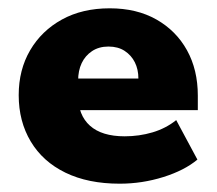

<svg xmlns="http://www.w3.org/2000/svg" viewBox="-20 -432 521 462"><path d="M268 10Q192 10 137.5 -16.5Q83 -43 54 -91.5Q25 -140 25 -203Q25 -264 52.5 -311Q80 -358 129 -385Q178 -412 244 -412Q309 -412 356.5 -385Q404 -358 430 -311Q456 -264 456 -202V-167H102V-243H313Q313 -265 304.5 -282Q296 -299 280 -309.5Q264 -320 241 -320Q218 -320 201.5 -309Q185 -298 176.5 -280Q168 -262 168 -238V-202Q168 -155 196.5 -129.5Q225 -104 280 -104Q315 -104 347 -113.5Q379 -123 404 -143L455 -48Q424 -22 373 -6Q322 10 268 10Z"/></svg>

Font: Rokkitt SemiBold ExtraBold
Style: Regular
Weight: 800
Version: Version 3.103